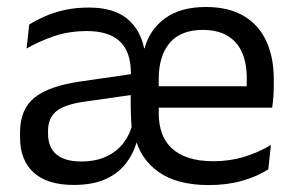

<svg xmlns="http://www.w3.org/2000/svg" viewBox="-20 -521 849 552"><path d="M580.6 11.1Q489.5 11.1 436.1 -26.5Q382.6 -64.1 367.1 -131L358.9 -147.6Q356.9 -173.1 356.2 -197.9Q355.5 -222.7 355.9 -249.9L356.3 -311Q356.3 -372.2 324.5 -402Q292.8 -431.7 230.1 -431.7Q177.6 -431.7 133.9 -416.5Q90.3 -401.3 56.4 -381.5L64 -450.4Q82.3 -462 107.4 -473.3Q132.5 -484.7 164.7 -492Q196.8 -499.3 235.2 -499.3Q306.2 -499.3 344.8 -467.8Q383.3 -436.3 394.4 -382.1H395.7Q410.1 -436.1 454.7 -468.5Q499.3 -500.9 572 -500.9Q636.4 -500.9 679.8 -475.7Q723.2 -450.4 745.1 -403.9Q767.1 -357.4 767.1 -293V-274.8Q767.1 -259.1 765.9 -243Q764.7 -226.9 762.5 -211.4H688.2Q689 -235.6 689.2 -256.7Q689.4 -277.8 689.4 -296.4Q689.4 -341 675.1 -371.8Q660.9 -402.6 632.9 -418.8Q605 -435 563 -435Q499.7 -435 468.1 -397.8Q436.4 -360.6 436.4 -294V-246.3V-236.4V-194.7Q436.4 -163.5 445.4 -138.2Q454.4 -112.9 473.6 -95Q492.8 -77 522.5 -67.2Q552.3 -57.5 593.7 -57.5Q640.8 -57.5 681.7 -70Q722.7 -82.6 758.9 -104.2L751.3 -34Q719.1 -13.5 675.9 -1.2Q632.7 11.1 580.6 11.1ZM191.6 10.7Q115.8 10.7 76.7 -25Q37.6 -60.7 37.6 -125.7V-140Q37.6 -207.4 79.7 -240.7Q121.8 -274.1 212.2 -286.9L366.5 -309.2L370.9 -249.8L222 -228.6Q166.2 -220.7 142.2 -201.4Q118.1 -182 118.1 -144.5V-136.6Q118.1 -97.9 141.9 -77.4Q165.8 -56.8 213.3 -56.8Q255.5 -56.8 285.7 -71Q315.9 -85.2 334.8 -109.7Q353.8 -134.3 360.7 -164.4L387.1 -111.4H372.6Q362.7 -77.3 340.9 -49.7Q319.2 -22.1 282.7 -5.7Q246.2 10.7 191.6 10.7ZM398.6 -211.4V-273H745.3V-211.4Z"/></svg>

Font: Anek Gujarati Medium
Style: Regular
Weight: 500
Designer: Mrunmayee Ghaisas (Gujarati), Yesha Goshar (Latin)
Foundry: Ek Type
Version: Version 1.003